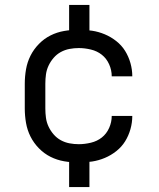

<svg xmlns="http://www.w3.org/2000/svg" viewBox="-20 -648 640 775"><path d="M298 8Q268 8 239 3Q210 -2 184 -15Q158 -28 137 -49.5Q116 -71 103 -97Q90 -123 85 -152Q80 -181 80 -210V-310Q80 -339 85 -368Q90 -397 103 -423Q116 -449 137 -470.5Q158 -492 184 -505Q210 -518 239 -523Q268 -528 298 -528Q325 -528 351.5 -524Q378 -520 403 -509.5Q428 -499 449.5 -482Q471 -465 485 -442.5Q499 -420 506.5 -393.5Q514 -367 514 -340Q514 -340 514 -340Q514 -340 514 -340H431Q431 -340 431 -340Q431 -340 431 -340Q431 -365 420.5 -388.5Q410 -412 391 -427Q372 -442 347 -448Q322 -454 298 -454Q279 -454 260.5 -450.5Q242 -447 225.5 -438Q209 -429 196.5 -414.5Q184 -400 176 -383Q168 -366 165.5 -347.5Q163 -329 163 -310V-210Q163 -191 165.5 -172.5Q168 -154 176 -137Q184 -120 196.5 -105.5Q209 -91 225.5 -82Q242 -73 260.5 -69.5Q279 -66 298 -66Q322 -66 347 -72Q372 -78 391 -93Q410 -108 420.5 -131.5Q431 -155 431 -180Q431 -180 431 -180Q431 -180 431 -180H514Q514 -180 514 -180Q514 -180 514 -180Q514 -153 506.5 -126.5Q499 -100 485 -77.5Q471 -55 449.5 -38Q428 -21 403 -10.5Q378 0 351.5 4Q325 8 298 8ZM259 -483V-628H341V-483ZM259 107V-37H341V107Z"/></svg>

Font: Zed Mono Extended
Style: Regular
Weight: 400
Width: 7
Monospace: yes
Designer: Belleve Invis
Foundry: Belleve Invis
Version: Version 1.0.0; ttfautohint (v1.8.4)